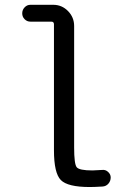

<svg xmlns="http://www.w3.org/2000/svg" viewBox="-20 -750 540 780"><path d="M103.5 -662.1Q89.8 -662.1 80.1 -671.9Q70.3 -681.6 70.3 -695.8Q70.3 -710 80.1 -720.2Q89.8 -730.5 103.5 -730.5H196.3Q231.4 -730.5 256.3 -705.1Q281.2 -679.7 281.2 -644.5V-150.4Q281.2 -84 291.5 -70.8Q301.8 -57.6 355.5 -57.6Q367.2 -57.6 394.5 -59.6Q408.2 -61.5 418.9 -51.8Q429.7 -42 429.7 -29.3Q429.7 -14.6 420.4 -3.9Q411.1 6.8 396.5 7.8Q362.3 9.8 344.7 9.8Q254.9 9.8 227.1 -18.6Q199.2 -46.9 199.2 -139.6V-651.4Q199.2 -662.1 188.5 -662.1Z"/></svg>

Font: Rounded-X Mgen+ 2m regular
Style: Regular
Weight: 400
Designer: [Source Han Sans]
Ryoko NISHIZUKA  (kana & ideographs); Paul D. Hunt (Latin, Greek & Cyrillic); Wenlong ZHANG  (bopomofo
Version: Version 1.059.20150602